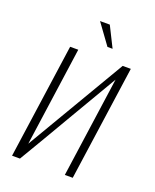

<svg xmlns="http://www.w3.org/2000/svg" viewBox="-122 -705 626 776"><g transform="rotate(20 190.5 -316.5)"><path d="M25 0 95 -494H130L70 -68L321 -494H356L286 0H252L313 -432Q249 -324 186.5 -216.5Q124 -109 59 0ZM237 -545 173 -633H215L259 -545Z"/></g></svg>

Font: Alumni Sans ExtraLight
Style: Italic
Weight: 250
Italic angle: -8°
Version: Version 1.016